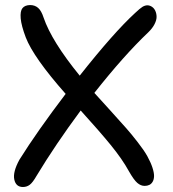

<svg xmlns="http://www.w3.org/2000/svg" viewBox="-20 -730 684 761"><path d="M70.8 11.2Q43 11.2 36.6 -18.6Q30.3 -48.3 57.1 -97.2Q127.4 -209.5 240.2 -357.9Q112.8 -502 82 -582Q64.5 -628.4 62 -657.2Q59.6 -686 69.1 -697.8Q78.6 -709.5 99.1 -710Q118.2 -710 131.1 -698.7Q144 -687.5 152.8 -660.2Q184.6 -566.9 295.9 -430.2Q430.2 -600.1 515.1 -678.2Q534.7 -696.8 544.7 -702.9Q554.7 -709 564.9 -709Q574.7 -708.5 583 -702.6Q591.3 -696.8 595.9 -686.3Q600.6 -675.8 600.6 -662.8Q600.6 -649.9 592.3 -633.8Q584 -617.7 567.9 -602.1Q471.2 -510.3 354 -361.8Q370.1 -344.2 415.8 -293.7Q461.4 -243.2 480.7 -221.4Q500 -199.7 525.6 -166.7Q551.3 -133.8 564 -110.8Q577.6 -85.9 584.2 -65.7Q590.8 -45.4 590.6 -32.2Q590.3 -19 585.2 -10Q580.1 -1 571.8 2.9Q563.5 6.8 553.2 6.8Q538.1 6.8 524.4 -4.9Q510.7 -16.6 491.2 -50.8Q464.8 -99.1 418.9 -155.3Q373 -211.4 299.8 -292Q199.2 -156.2 125 -33.2Q109.9 -6.8 98.1 2.2Q86.4 11.2 70.8 11.2Z"/></svg>

Font: Shantell Sans Normal
Style: Regular
Weight: 400
Designer: Stephen Nixon, Anya Danilova, Shantell Martin
Foundry: Arrow Type
Version: Version 1.006;[559af2be0]